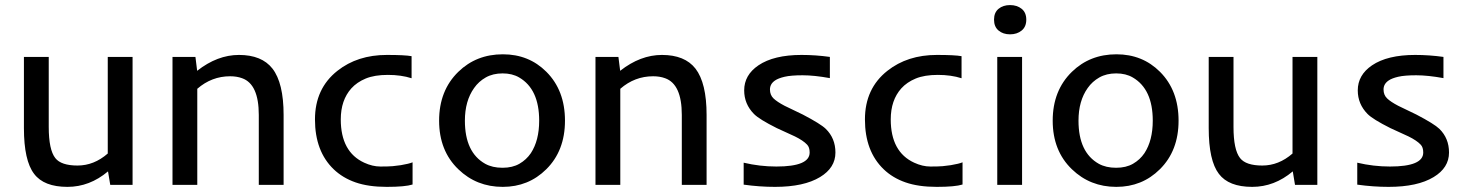

<svg xmlns="http://www.w3.org/2000/svg" viewBox="-20 -728 5789 756"><path d="M404.3 -123.5V-503.9H502V0H414.1L405.3 -53.2Q333 7.8 245.6 7.8Q152.8 7.8 114.3 -43.5Q74.2 -95.7 74.2 -223.6V-503.9H171.9V-228.5Q171.9 -138.2 197.8 -105.5Q220.7 -76.2 285.4 -76.2Q350.1 -76.2 404.3 -123.5Z M886.2 -427.7Q813.5 -427.7 756.8 -378.4V0H659.2V-503.9H749.5L756.3 -449.2Q835.9 -511.7 920.9 -511.7Q1010.7 -511.7 1052.7 -458Q1096.7 -401.4 1096.7 -275.4V0H999V-275.4Q999 -396.5 933.6 -419.9Q912.6 -427.7 886.2 -427.7Z M1604.5 -1.5Q1575.2 7.8 1502.9 7.8Q1430.7 7.8 1380.1 -9.8Q1329.6 -27.3 1293.9 -61.5Q1220.2 -132.3 1220.2 -257.8Q1220.2 -379.4 1308.6 -449.2Q1387.7 -511.7 1502.9 -511.7Q1574.2 -511.7 1600.6 -506.8V-419.9Q1559.6 -433.1 1507.1 -433.1Q1454.6 -433.1 1419.9 -418.7Q1385.3 -404.3 1363.3 -379.9Q1321.8 -333.5 1321.8 -257.8Q1321.8 -129.9 1414.1 -87.4Q1446.8 -72.3 1478 -72.3Q1509.3 -72.3 1526.1 -73.7Q1543 -75.2 1558.1 -77.6Q1590.3 -83 1604.5 -88.9Z M1709 -252.9Q1709 -371.6 1784.7 -445.3Q1855.5 -514.2 1960 -514.2Q2062.5 -514.2 2131.3 -445.3Q2204.6 -372.1 2204.6 -252.9Q2204.6 -134.3 2130.9 -61.5Q2061 7.8 1959.5 7.8Q1856.4 7.8 1784.7 -61.5Q1709 -134.3 1709 -252.9ZM1810.5 -252.9Q1810.5 -127.9 1890.6 -83Q1918.9 -67.4 1958.5 -67.4Q1998 -67.4 2025.4 -83.3Q2052.7 -99.1 2070.3 -125Q2103 -174.8 2103 -252.9Q2103 -377 2024.4 -422.9Q1997.1 -439 1959 -439Q1920.9 -439 1892.8 -423.1Q1864.7 -407.2 1846.7 -381.3Q1810.5 -330.6 1810.5 -252.9Z M2551.8 -427.7Q2479 -427.7 2422.4 -378.4V0H2324.7V-503.9H2415L2421.9 -449.2Q2501.5 -511.7 2586.4 -511.7Q2676.3 -511.7 2718.3 -458Q2762.2 -401.4 2762.2 -275.4V0H2664.6V-275.4Q2664.6 -396.5 2599.1 -419.9Q2578.1 -427.7 2551.8 -427.7Z M3031.7 7.8Q2970.7 7.8 2908.2 -1V-87.4Q2971.7 -72.3 3037.1 -72.3Q3168 -72.3 3168 -127.4Q3168 -148.4 3157.7 -158.7Q3142.6 -174.8 3109.9 -190.9L3038.6 -223.6Q2969.2 -258.3 2948.7 -279.3Q2910.2 -318.4 2910.2 -372.1Q2910.2 -432.6 2966.3 -470.7Q3026.9 -511.7 3136.2 -511.7Q3191.4 -511.7 3247.6 -503.9V-420.4Q3186 -431.6 3140.4 -431.6Q3094.7 -431.6 3069.6 -425.8Q3044.4 -419.9 3031.7 -411.1Q3011.7 -397.5 3011.7 -375.7Q3011.7 -354 3025.6 -340.6Q3039.6 -327.1 3069.3 -311.5L3141.1 -276.9Q3211.4 -240.2 3231.4 -220.7Q3269.5 -183.6 3269.5 -127.4Q3269.5 -67.4 3209 -30.8Q3145.5 7.8 3031.7 7.8Z M3770 -1.5Q3740.7 7.8 3668.5 7.8Q3596.2 7.8 3545.7 -9.8Q3495.1 -27.3 3459.5 -61.5Q3385.7 -132.3 3385.7 -257.8Q3385.7 -379.4 3474.1 -449.2Q3553.2 -511.7 3668.5 -511.7Q3739.7 -511.7 3766.1 -506.8V-419.9Q3725.1 -433.1 3672.6 -433.1Q3620.1 -433.1 3585.4 -418.7Q3550.8 -404.3 3528.8 -379.9Q3487.3 -333.5 3487.3 -257.8Q3487.3 -129.9 3579.6 -87.4Q3612.3 -72.3 3643.6 -72.3Q3674.8 -72.3 3691.7 -73.7Q3708.5 -75.2 3723.6 -77.6Q3755.9 -83 3770 -88.9Z M4021 -650.6Q4021 -622.6 4002.7 -607.7Q3984.4 -592.8 3957 -592.8Q3929.7 -592.8 3911.9 -607.7Q3894 -622.6 3894 -650.6Q3894 -678.7 3911.9 -693.4Q3929.7 -708 3957 -708Q3984.4 -708 4002.7 -693.4Q4021 -678.7 4021 -650.6ZM3906.7 -503.9H4004.4V0H3906.7Z M4125 -252.9Q4125 -371.6 4200.7 -445.3Q4271.5 -514.2 4376 -514.2Q4478.5 -514.2 4547.4 -445.3Q4620.6 -372.1 4620.6 -252.9Q4620.6 -134.3 4546.9 -61.5Q4477.1 7.8 4375.5 7.8Q4272.5 7.8 4200.7 -61.5Q4125 -134.3 4125 -252.9ZM4226.6 -252.9Q4226.6 -127.9 4306.6 -83Q4335 -67.4 4374.5 -67.4Q4414.1 -67.4 4441.4 -83.3Q4468.8 -99.1 4486.3 -125Q4519 -174.8 4519 -252.9Q4519 -377 4440.4 -422.9Q4413.1 -439 4375 -439Q4336.9 -439 4308.8 -423.1Q4280.8 -407.2 4262.7 -381.3Q4226.6 -330.6 4226.6 -252.9Z M5069.3 -123.5V-503.9H5167V0H5079.1L5070.3 -53.2Q4998 7.8 4910.6 7.8Q4817.9 7.8 4779.3 -43.5Q4739.3 -95.7 4739.3 -223.6V-503.9H4836.9V-228.5Q4836.9 -138.2 4862.8 -105.5Q4885.7 -76.2 4950.4 -76.2Q5015.1 -76.2 5069.3 -123.5Z M5447.8 7.8Q5386.7 7.8 5324.2 -1V-87.4Q5387.7 -72.3 5453.1 -72.3Q5584 -72.3 5584 -127.4Q5584 -148.4 5573.7 -158.7Q5558.6 -174.8 5525.9 -190.9L5454.6 -223.6Q5385.3 -258.3 5364.7 -279.3Q5326.2 -318.4 5326.2 -372.1Q5326.2 -432.6 5382.3 -470.7Q5442.9 -511.7 5552.2 -511.7Q5607.4 -511.7 5663.6 -503.9V-420.4Q5602.1 -431.6 5556.4 -431.6Q5510.7 -431.6 5485.6 -425.8Q5460.4 -419.9 5447.8 -411.1Q5427.7 -397.5 5427.7 -375.7Q5427.7 -354 5441.7 -340.6Q5455.6 -327.1 5485.4 -311.5L5557.1 -276.9Q5627.4 -240.2 5647.5 -220.7Q5685.5 -183.6 5685.5 -127.4Q5685.5 -67.4 5625 -30.8Q5561.5 7.8 5447.8 7.8Z"/></svg>

Font: Inder
Style: Regular
Weight: 400
Designer: Irina Smirnova
Foundry: Irina Smirnova
Version: Version 1.001